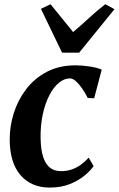

<svg xmlns="http://www.w3.org/2000/svg" viewBox="-20 -858 550 889"><path d="M210.5 10.5Q125 10.5 75.2 -46.8Q25.5 -104 25 -210.5Q24.5 -271.5 43.2 -332.2Q62 -393 100.2 -443.8Q138.5 -494.5 196 -525Q253.5 -555.5 330 -555.5Q359 -555.5 393.2 -550.5Q427.5 -545.5 451 -535.5L416 -403L386 -404.5Q374.5 -428 360.2 -448.5Q346 -469 331.5 -482Q317 -495 303.5 -495Q277.5 -495 252.8 -474.8Q228 -454.5 208.8 -417.5Q189.5 -380.5 178.2 -329.5Q167 -278.5 168 -217.5Q169 -164.5 180 -131Q191 -97.5 211.5 -81.5Q232 -65.5 262 -65.5Q291 -65.5 314.5 -74.2Q338 -83 356.8 -97Q375.5 -111 390.5 -128L413.5 -89Q399.5 -68.5 372 -45.5Q344.5 -22.5 304 -6Q263.5 10.5 210.5 10.5ZM267.5 -614 169.5 -817 214 -838.5Q239.5 -808 265.5 -775Q291.5 -742 318.5 -709.5Q356.5 -741.5 392 -774.5Q427.5 -807.5 467.5 -838.5L510 -815.5L346.5 -614Z"/></svg>

Font: Merriweather 48pt
Style: Bold Italic
Weight: 700
Italic angle: -7.8°
Version: Version 2.101